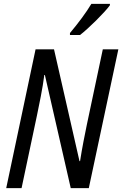

<svg xmlns="http://www.w3.org/2000/svg" viewBox="-20 -968 629 988"><path d="M340 -798V-788H392C435 -821 517 -902 545 -940L546 -948H450C424 -904 382 -848 340 -798ZM12 0H91L170 -373C180 -421 200 -516 208 -582H211L344 0H437L589 -714H509L427 -327C417 -279 402 -204 392 -139H389L258 -714H163Z"/></svg>

Font: Noto Sans Condensed
Style: Italic
Weight: 400
Width: 3
Italic angle: -12°
Designer: Monotype Design Team
Foundry: Monotype Imaging Inc.
Version: Version 2.013